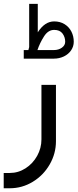

<svg xmlns="http://www.w3.org/2000/svg" viewBox="-22 -751 411 1016"><path d="M29.8 245.2Q95.4 245.2 151.6 210.9Q207.9 176.6 241 119.1Q274.1 61.6 274.1 -3.9V-301.8H197.3V-13Q197.3 32.8 174.6 73.8Q151.9 114.7 113.3 139.5Q74.7 164.3 29.8 164.3H-2.4V245.2ZM264.5 -592.8Q294.7 -592.8 308.8 -573.7Q323 -554.6 323 -530.1Q323 -511.2 305.5 -498.7Q288.1 -486.1 262.9 -486.1H176.1Q188.9 -524 210.9 -558.4Q232.8 -592.8 264.5 -592.8ZM132.4 -501.8Q130.6 -495.6 128.8 -488.2Q128.5 -487.3 128.3 -486.1H103.7V-440.7H262.9Q291.8 -440.7 316.1 -452.4Q340.4 -464.2 354.3 -484.7Q368.3 -505.3 368.3 -530.1Q368.3 -559.4 355.8 -583.9Q343.3 -608.4 319.7 -623.1Q296.1 -637.7 264.5 -637.7Q214.8 -637.7 177.9 -580V-730.5H132.4Z"/></svg>

Font: Arad-VF Thin Dots1
Style: Regular
Weight: 100
Designer: Mohammad Darvishi
Version: Version 1.000;August 30, 2024;FontCreator 15.0.0.2992 64-bit